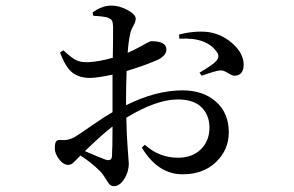

<svg xmlns="http://www.w3.org/2000/svg" viewBox="-20 -591 1040 679"><path d="M353.5 -26.4Q375 -19.5 376 -39.1Q377.9 -68.4 377.9 -143.6Q339.8 -114.3 280.3 -56.6Q329.1 -35.2 353.5 -26.4ZM221.7 -7.8Q204.1 -7.8 189 -27.8Q173.8 -47.9 173.8 -66.4Q173.8 -85.9 179.2 -91.8Q184.6 -97.7 199.2 -95.7Q221.7 -93.8 244.1 -106.4Q254.9 -112.3 301.8 -145Q348.6 -177.7 377.9 -194.3V-327.1Q323.2 -315.4 297.9 -315.4Q260.7 -315.4 236.3 -334Q211.9 -352.5 192.4 -405.3L204.1 -413.1Q232.4 -386.7 249 -378.4Q265.6 -370.1 293 -371.1Q330.1 -373 378.9 -386.7Q379.9 -434.6 379.9 -498Q378.9 -512.7 376 -518.1Q373 -523.4 362.3 -528.3Q347.7 -533.2 309.6 -535.2L307.6 -546.9Q340.8 -571.3 374 -571.3Q401.4 -571.3 430.7 -555.7Q460 -540 460 -524.4Q460 -514.6 451.2 -499Q442.4 -483.4 440.4 -471.7Q433.6 -439.5 431.6 -404.3Q452.1 -413.1 471.7 -423.8Q491.2 -434.6 501 -439.9Q510.7 -445.3 515.6 -445.3Q567.4 -445.3 568.4 -417Q569.3 -396.5 541 -380.9Q498 -361.3 427.7 -339.8Q425.8 -277.3 425.8 -246.1V-218.8Q531.2 -271.5 626 -271.5Q698.2 -271.5 743.7 -231.4Q789.1 -191.4 789.1 -123Q789.1 -61.5 744.1 -18.1Q699.2 25.4 626 25.4Q538.1 25.4 481.4 -69.3L492.2 -79.1Q543 -33.2 609.4 -33.2Q660.2 -33.2 690.4 -63Q720.7 -92.8 720.7 -139.6Q720.7 -183.6 692.9 -211.4Q665 -239.3 608.4 -239.3Q533.2 -239.3 426.8 -174.8Q427.7 -112.3 431.6 -65.9Q435.5 -19.5 435.5 -12.7Q435.5 16.6 419.4 42Q403.3 67.4 382.8 67.4Q372.1 67.4 365.7 59.1Q359.4 50.8 350.6 36.1Q341.8 21.5 332 12.7Q302.7 -16.6 264.6 -41Q260.7 -37.1 254.9 -31.2Q249 -25.4 246.6 -22.9Q244.1 -20.5 240.2 -16.6Q236.3 -12.7 233.9 -11.2Q231.4 -9.8 228 -8.8Q224.6 -7.8 221.7 -7.8ZM614.3 -454.1 613.3 -468.8Q669.9 -483.4 717.8 -477.5Q766.6 -469.7 803.7 -436Q840.8 -402.3 841.8 -363.3Q841.8 -324.2 809.6 -323.2Q800.8 -323.2 784.7 -333.5Q768.6 -343.8 756.8 -341.8Q743.2 -340.8 693.4 -323.2L685.5 -334Q735.4 -363.3 745.1 -376Q757.8 -390.6 748 -405.3Q711.9 -460 614.3 -454.1Z"/></svg>

Font: GenYoMin TW TTF Medium
Style: Regular
Weight: 500
Version: Version 1.300